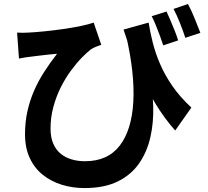

<svg xmlns="http://www.w3.org/2000/svg" viewBox="-20 -862 1040 961"><path d="M723.9 -748.9Q731.2 -701.8 744.4 -649.4Q757.6 -596.9 781.1 -541.9Q804.6 -486.8 842.7 -431.8Q880.7 -376.8 937.8 -323.6L856.9 -208.7Q802.5 -269.8 756.7 -345.6Q711 -421.4 672.2 -513.4Q633.5 -605.5 598.3 -714ZM65.6 -698.9Q92.7 -696.9 122.1 -698.9Q157.8 -700.7 203.7 -705.3Q249.7 -709.9 296.7 -716.7Q343.8 -723.4 384.1 -731.8Q424.5 -740.2 448.9 -748.9L486.8 -637.8Q476.2 -634.3 462.1 -628.7Q448 -623.1 436.3 -616Q416.1 -600.7 389.6 -573.5Q363 -546.4 335.4 -509.1Q307.8 -471.8 284.9 -426.3Q262 -380.8 247.5 -328.3Q233 -275.7 233 -218.3Q233 -174.2 246.4 -143.3Q259.9 -112.3 283.2 -93Q306.5 -73.7 338.1 -64.3Q369.7 -55 405.2 -55Q519.3 -55 579.4 -133.2Q639.5 -211.4 647.3 -353.5Q655 -495.6 610.5 -686.5L727.7 -495.1Q744 -414.3 746.8 -332.4Q749.5 -250.5 733 -176.7Q716.6 -102.9 676.9 -45.1Q637.3 12.6 569.8 46Q502.3 79.3 402.6 79.3Q342.3 79.3 288.6 62.5Q234.9 45.7 193.6 12.5Q152.2 -20.7 128.7 -71.5Q105.2 -122.2 105.2 -189.9Q105.2 -251 117.2 -304.9Q129.2 -358.8 150.4 -407.5Q171.6 -456.3 201.1 -502.1Q230.6 -548 265.5 -592.9Q246.9 -591.5 221.6 -588.7Q196.4 -585.8 172.7 -583.1Q149.1 -580.5 134.1 -578.2Q118.8 -576.5 105.4 -574.5Q92 -572.5 74.9 -568.9ZM813.6 -804.4Q823.1 -783.7 834.1 -757.6Q845 -731.6 855.3 -706.2Q865.5 -680.8 871.6 -659.8L797.1 -634.9Q789.4 -659 779.8 -684.6Q770.2 -710.2 760.2 -735.1Q750.3 -760 739.3 -780.9ZM920.8 -842Q937.5 -811 954.4 -769.6Q971.3 -728.1 982.8 -697.7L907.6 -672.7Q896.3 -707.3 880.7 -746.7Q865.2 -786.1 848.7 -817.3Z"/></svg>

Font: Noto Sans SC Thin
Style: Regular
Weight: 100
Designer: Ryoko NISHIZUKA 西塚涼子 (kana, bopomofo & ideographs); Paul D. Hunt (Latin, Greek & Cyrillic); Sandoll Communications 산돌커뮤니
Foundry: Adobe
Version: Version 2.004-H2;hotconv 1.0.118;makeotfexe 2.5.65603